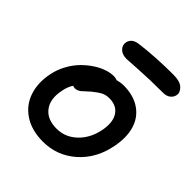

<svg xmlns="http://www.w3.org/2000/svg" viewBox="-200 -869 1020 1020"><g transform="rotate(45 310.0 -359.0)"><path d="M286.1 -612.8Q251.5 -612.8 233.9 -631.3Q216.3 -649.9 221.2 -673.8Q229.5 -710 276.9 -715.8Q390.1 -730 520 -730Q571.3 -730 592.8 -709.2Q614.3 -688.5 609.9 -666Q606 -646.5 590.3 -634.8Q574.7 -623 551.8 -623Q452.6 -623 370.8 -617.9Q289.1 -612.8 286.1 -612.8ZM282.2 12.2Q198.2 12.2 141.1 -24.9Q84 -62 62.3 -125.5Q40.5 -189 56.2 -268.1Q64.5 -310.1 85 -347.9Q105.5 -385.7 131.8 -413.1Q158.2 -440.4 188.5 -460.7Q218.8 -481 248.3 -491Q277.8 -501 303.2 -501Q314.9 -501 328.1 -496.1Q354.5 -502.9 373 -502.9Q448.7 -502.9 498.3 -469Q547.9 -435.1 565.2 -376Q582.5 -316.9 566.9 -240.2Q545.4 -127 466.6 -57.4Q387.7 12.2 282.2 12.2ZM162.1 -249Q147 -176.3 180.2 -132.1Q213.4 -87.9 284.2 -87.9Q348.6 -87.9 397.2 -133.5Q445.8 -179.2 460.9 -253.9Q474.6 -321.8 449.7 -361.3Q424.8 -400.9 369.1 -400.9Q343.3 -400.9 323.7 -390.9Q304.2 -380.9 274.9 -356.9Q265.6 -349.1 252.9 -336.9Q240.2 -324.7 234.6 -320.3Q229 -315.9 220.2 -312Q211.4 -308.1 201.2 -308.1Q191.4 -308.1 186 -312Q168 -285.2 162.1 -249Z"/></g></svg>

Font: Shantell Sans Normal
Style: Italic
Weight: 500
Italic angle: -11.31°
Designer: Stephen Nixon, Anya Danilova, Shantell Martin
Foundry: Arrow Type
Version: Version 1.006;[559af2be0]